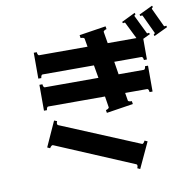

<svg xmlns="http://www.w3.org/2000/svg" viewBox="-101 -978 1205 1191"><g transform="rotate(-10 501.5 -382.5)"><path d="M1003 -728 917 -687 913 -696Q923 -703 921 -707L866 -824Q865 -826 861 -826Q856 -826 852 -824L848 -834L934 -875L938 -866Q928 -859 930 -855L985 -738Q986 -736 990 -736Q995 -736 999 -738ZM891 -704 845 -682V-552H826Q826 -559 823 -566Q820 -573 815 -573H643L656 -492H815Q820 -492 823 -499Q826 -506 826 -513H845V-350H826Q826 -357 823 -364Q820 -371 815 -371H676L684 -322Q685 -317 693 -315Q701 -313 708 -314L711 -295L543 -269L540 -287Q547 -288 554 -292.5Q561 -297 560 -302L549 -371H191Q186 -371 183 -364Q180 -357 180 -350H161V-513H180Q180 -506 183 -499Q186 -492 191 -492H529L515 -573H191Q186 -573 183 -566Q180 -559 180 -552H161V-715H180Q180 -708 183 -701Q186 -694 191 -694H496L487 -746Q486 -751 478 -753Q470 -755 463 -754L460 -773L628 -799L631 -781Q624 -780 617 -775.5Q610 -771 611 -766L623 -694H804L752 -799Q751 -801 747 -801Q742 -801 738 -799L734 -808L820 -850L824 -840Q821 -839 818 -836Q815 -833 816 -830L873 -713Q875 -711 877 -711Q882 -711 886 -713ZM723 -42 726 -41Q734 -41 743 -59L761 -51L686 110L669 102Q673 94 673 86Q673 79 668 77L178 -130H176Q168 -130 158 -114L141 -122L212 -279L230 -272Q226 -264 226 -257Q226 -250 231 -247Z"/></g></svg>

Font: Aoboshi One
Style: Regular
Weight: 400
Designer: IKIMOJI
Foundry: Natsumi Matsuba
Version: Version 1.000; ttfautohint (v1.8.3)